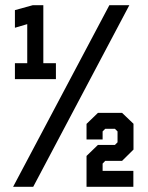

<svg xmlns="http://www.w3.org/2000/svg" viewBox="-20 -720 572 740"><path d="M37.5 -415V-476.5H85V-627L37.5 -613V-681L106.5 -700H147V-476.5H195.5V-415ZM68 -446H164H116V-669.5L65.5 -654.5L116 -669.5V-446H68ZM30.5 0 401.5 -700H478.5L108 0ZM84.5 -26.5 428 -676.5ZM313.5 0V-119L357.5 -161.5H423L433 -171.5V-213.5L423 -223.5H385.5L375.5 -213.5V-182.5H313.5V-242.5L357.5 -285H450.5L494.5 -243V-143.5L450.5 -100H385.5L375.5 -89.5V-61.5H494V0ZM345.5 -31H463.5H345.5V-104L374.5 -133H437.5L463.5 -160.5V-228.5L435.5 -254.5H374L345.5 -228.5V-212V-228.5L374 -254.5H435.5L463.5 -228.5V-160.5L437.5 -133H374.5L345.5 -104Z"/></svg>

Font: Tourney Thin Black
Style: Regular
Weight: 900
Version: Version 1.015